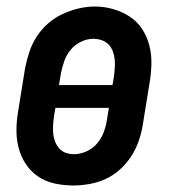

<svg xmlns="http://www.w3.org/2000/svg" viewBox="-20 -561 540 589"><path d="M205 8Q176 8 148 2Q120 -4 97 -19.5Q74 -35 59 -58Q44 -81 37 -108Q30 -135 30.5 -164Q31 -193 36 -222L57 -352Q62 -377 70 -401.5Q78 -426 92.5 -448.5Q107 -471 127.5 -489Q148 -507 172 -518Q196 -529 221 -535Q246 -541 271 -541Q300 -541 327.5 -533Q355 -525 378 -510Q401 -495 416 -472Q431 -449 438 -422Q445 -395 444.5 -366Q444 -337 439 -308L418 -178Q414 -153 405.5 -128.5Q397 -104 382.5 -81.5Q368 -59 348 -41Q328 -23 304 -12Q280 -1 254.5 3.5Q229 8 205 8ZM161 -300H325L329 -323Q331 -337 332 -350.5Q333 -364 332 -377Q331 -390 326.5 -402.5Q322 -415 313.5 -424Q305 -433 292.5 -437.5Q280 -442 266 -442Q247 -442 228.5 -433Q210 -424 197 -408.5Q184 -393 177.5 -374.5Q171 -356 167 -337ZM207 -88Q226 -88 245 -96.5Q264 -105 277.5 -120.5Q291 -136 298 -155Q305 -174 308 -193L314 -230H150L146 -207Q144 -193 143 -179.5Q142 -166 143 -153Q144 -140 148.5 -128Q153 -116 161 -106.5Q169 -97 181 -92.5Q193 -88 207 -88Z"/></svg>

Font: Iosevka Slab
Style: Bold Italic
Weight: 700
Italic angle: -9°
Monospace: yes
Designer: Belleve Invis
Foundry: Belleve Invis
Version: Version 11.1.0; ttfautohint (v1.8.3)